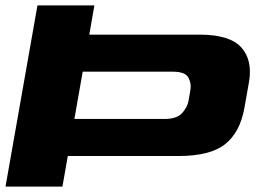

<svg xmlns="http://www.w3.org/2000/svg" viewBox="-24 -695 1020 715"><path d="M-3.5 0 115.5 -675H327.5L308.5 -566H719.5Q832 -566 874.8 -518.2Q917.5 -470.5 903 -388L886 -292.5Q870 -202.5 814.5 -158.2Q759 -114 640.5 -114H228.5L208.5 0ZM253 -252H589Q634 -252 653.8 -273.5Q673.5 -295 678 -319L685 -359.5Q689.5 -385 677.2 -406.5Q665 -428 620 -428H284Z"/></svg>

Font: Anybody UltraExpanded Regular
Style: Bold Italic
Weight: 700
Width: 9
Italic angle: -10°
Designer: Tyler Finck
Foundry: Etcetera Type Company
Version: Version 1.010; ttfautohint (v1.8.3) -l 8 -r 50 -G 200 -x 14 